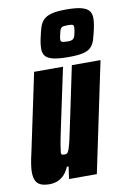

<svg xmlns="http://www.w3.org/2000/svg" viewBox="-88 -817 574 877"><g transform="rotate(-10 198.5 -378.5)"><path d="M71 8Q45 8 29 1Q13 -6 6 -21.5Q-1 -37 -1 -62Q-1 -75 2.5 -98Q6 -121 13 -150L89 -510H223L164 -232Q154 -185 150 -161Q146 -137 145 -126Q145 -121 146.5 -118Q148 -115 152 -114.5Q156 -114 161 -114Q168 -114 172.5 -117Q177 -120 182 -133.5Q187 -147 194 -177.5Q201 -208 212 -262L264 -510H397L290 0H161L169 -57H161Q149 -29 132.5 -15Q116 -1 100 3.5Q84 8 71 8ZM256 -549Q209 -549 183.5 -555.5Q158 -562 148.5 -575Q139 -588 139 -607Q139 -618 140.5 -630.5Q142 -643 145 -656Q151 -685 157.5 -705.5Q164 -726 177 -739Q190 -752 214.5 -758.5Q239 -765 282 -765Q329 -765 354 -758Q379 -751 388.5 -738Q398 -725 398 -705Q398 -694 396.5 -682Q395 -670 392 -656Q385 -626 379 -606Q373 -586 360 -573Q347 -560 322.5 -554.5Q298 -549 256 -549ZM265 -620Q274 -620 280.5 -621.5Q287 -623 291.5 -627.5Q296 -632 299 -643Q301 -649 303 -661Q305 -673 305 -679Q305 -687 300.5 -690Q296 -693 277 -693Q266 -693 258.5 -692Q251 -691 246.5 -686.5Q242 -682 239 -671Q238 -665 235 -653Q232 -641 232 -634Q232 -626 238.5 -623Q245 -620 265 -620Z"/></g></svg>

Font: Saira ExtraCondensed Black
Style: Italic
Weight: 900
Width: 2
Italic angle: -12°
Designer: Hector Gatti with collaboration of the Omnibus-Type team
Foundry: Omnibus-Type
Version: Version 1.101